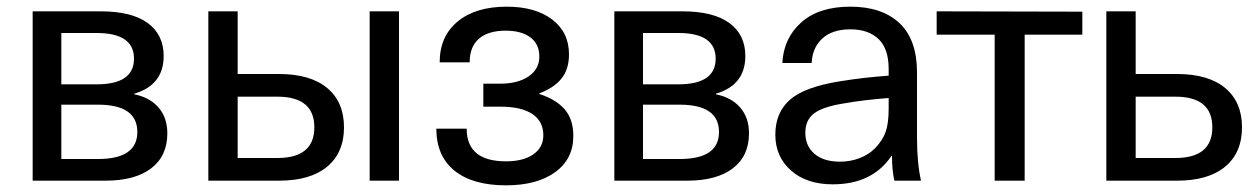

<svg xmlns="http://www.w3.org/2000/svg" viewBox="-20 -542 3781 576"><path d="M471 -374Q471 -287 383 -261V-259Q429 -250 455.5 -219.5Q482 -189 482 -142Q482 -74 433.5 -37Q385 0 297 0H78V-508H282Q375 -508 423 -473Q471 -438 471 -374ZM164 -289H270Q382 -289 382 -366Q382 -443 270 -443H164ZM164 -65H274Q392 -65 392 -146Q392 -228 274 -228H164Z M817 -320Q911 -320 961.5 -278Q1012 -236 1012 -160Q1012 -84 961.5 -42Q911 0 817 0H605V-508H693V-320ZM693 -68H812Q923 -68 923 -160Q923 -252 812 -252H693ZM1089 0V-508H1177V0Z M1687 -379Q1687 -335 1665 -307Q1643 -279 1598 -262V-260Q1648 -244 1674 -214Q1700 -184 1700 -134Q1700 -65 1645.5 -25.5Q1591 14 1498 14Q1398 14 1343.5 -30Q1289 -74 1289 -156H1380Q1380 -58 1498 -58Q1550 -58 1580 -79Q1610 -100 1610 -136Q1610 -178 1577 -200Q1544 -222 1481 -222H1430V-291H1481Q1534 -291 1566 -313Q1598 -335 1598 -372Q1598 -410 1571 -430Q1544 -450 1497 -450Q1445 -450 1417 -426Q1389 -402 1389 -355H1299Q1299 -433 1353 -477.5Q1407 -522 1500 -522Q1586 -522 1636.5 -483.5Q1687 -445 1687 -379Z M2216 -374Q2216 -287 2128 -261V-259Q2174 -250 2200.5 -219.5Q2227 -189 2227 -142Q2227 -74 2178.5 -37Q2130 0 2042 0H1823V-508H2027Q2120 -508 2168 -473Q2216 -438 2216 -374ZM1909 -289H2015Q2127 -289 2127 -366Q2127 -443 2015 -443H1909ZM1909 -65H2019Q2137 -65 2137 -146Q2137 -228 2019 -228H1909Z M2731 -325V-130Q2731 -53 2743 0H2663Q2656 -32 2656 -74H2654Q2627 -33 2583 -11Q2539 11 2478 11Q2400 11 2353 -30.5Q2306 -72 2306 -138Q2306 -204 2349.5 -242.5Q2393 -281 2499 -298Q2573 -310 2646 -315V-335Q2646 -396 2615.5 -425Q2585 -454 2531 -454Q2477 -454 2447 -426.5Q2417 -399 2415 -353H2327Q2331 -428 2384 -475Q2437 -522 2531 -522Q2626 -522 2678.5 -472.5Q2731 -423 2731 -325ZM2513 -232Q2449 -222 2422.5 -202Q2396 -182 2396 -144Q2396 -104 2423.5 -80.5Q2451 -57 2500 -57Q2531 -57 2558.5 -67.5Q2586 -78 2605 -97Q2628 -121 2637 -146.5Q2646 -172 2646 -217V-248Q2569 -242 2513 -232Z M3054 -438V0H2964V-438H2790V-508L3227 -507V-438Z M3511 -320Q3605 -320 3655.5 -278Q3706 -236 3706 -160Q3706 -84 3655.5 -42Q3605 0 3511 0H3299V-508H3387V-320ZM3387 -68H3506Q3617 -68 3617 -160Q3617 -252 3506 -252H3387Z"/></svg>

Font: CST
Style: Regular
Weight: 400
Version: Version 1.00